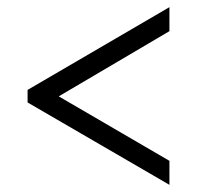

<svg xmlns="http://www.w3.org/2000/svg" viewBox="-20 -626 550 536"><path d="M453 -110 57 -340V-375L453 -606V-539L144 -357L453 -177Z"/></svg>

Font: Noto Serif Myanmar SemCond
Style: Regular
Weight: 400
Width: 4
Designer: Ben Mitchell and the Monotype Design Team
Foundry: Monotype Imaging Inc.
Version: Version 2.106; ttfautohint (v1.8.4.7-5d5b)